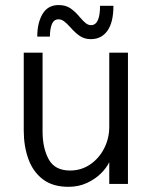

<svg xmlns="http://www.w3.org/2000/svg" viewBox="-20 -728 598 760"><path d="M251 11.5Q189 11.5 150 -18Q111 -47.5 92.5 -98.2Q74 -149 74 -212V-519.5H148.5V-207Q148.5 -142 172.8 -97.5Q197 -53 257.5 -53Q301.5 -53 336.8 -77Q372 -101 392.2 -140.5Q412.5 -180 412.5 -226V-519.5H486.5V0H412.5V-86Q402 -64 379.8 -41.8Q357.5 -19.5 324.5 -4Q291.5 11.5 251 11.5ZM339.5 -573Q315.5 -573 297.2 -584.8Q279 -596.5 258.5 -620Q243.5 -636.5 233.2 -644Q223 -651.5 212 -651.5Q193 -651.5 185.2 -632Q177.5 -612.5 177.5 -583H127.5Q127.5 -637.5 148.5 -672.8Q169.5 -708 212 -708Q240 -708 259 -695Q278 -682 296.5 -659.5Q310 -643.5 319.8 -636Q329.5 -628.5 340.5 -628.5Q376 -628.5 376 -705H429Q429 -639.5 405.2 -606.2Q381.5 -573 339.5 -573Z"/></svg>

Font: Acari Sans
Style: Regular
Weight: 400
Designer: Alfredo Marco Pradil and Stefan Peev (font) & Cristiano Sobral (main changes)
Foundry: Alfredo Marco Pradil and Stefan Peev (font) & Cristiano Sobral (main changes)
Version: Version 1.063; ttfautohint (v1.8.3)